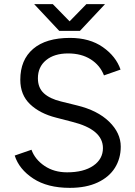

<svg xmlns="http://www.w3.org/2000/svg" viewBox="-20 -895 654 927"><path d="M51 -144 132 -172Q149 -125 195 -94Q241 -63 304 -63Q384 -63 430.5 -95Q477 -127 477 -180Q477 -270 328 -307L251 -327Q172 -347 125 -392Q78 -437 78 -510Q78 -606 140 -659Q202 -712 318 -712Q413 -712 476.5 -667.5Q540 -623 562 -559L482 -531Q463 -580 418 -608.5Q373 -637 309 -637Q242 -637 202.5 -604.5Q163 -572 163 -517Q163 -471 192 -444.5Q221 -418 275 -405L352 -386Q451 -362 507 -307.5Q563 -253 563 -187Q563 -130 535 -85Q507 -40 451.5 -14Q396 12 317 12Q209 12 140.5 -33Q72 -78 51 -144ZM145 -875H235L316 -792L397 -875H487L366 -746H266Z"/></svg>

Font: Oak Sans
Style: Regular
Weight: 400
Designer: Erik Kennedy, Walven
Foundry: Erik Kennedy, Walven
Version: Version 1.000